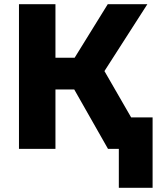

<svg xmlns="http://www.w3.org/2000/svg" viewBox="-20 -714 758 921"><path d="M71 0V-694H246V-437H338L497 -694H687L481 -373L609 -151H712V187H550V0H498L336 -285H246V0Z"/></svg>

Font: Cantarell Extra Bold
Style: Regular
Weight: 800
Designer: Dave Crossland, Nikolaus Waxweiler, Florian Fecher, Jacques Le Bailly, Eben Sorkin, Alexei Vanyashin, Alexios Zavras, Em
Version: Version 0.303